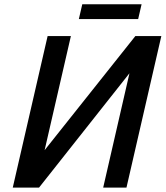

<svg xmlns="http://www.w3.org/2000/svg" viewBox="-20 -854 754 874"><path d="M38.1 0 196.8 -689.9H302.7L183.1 -170.4L596.2 -689.9H714.4L555.7 0H449.7L569.3 -520.5L157.7 0ZM338.9 -767.1 354.5 -834.5H624.5L608.9 -767.1Z"/></svg>

Font: Acari Sans SemiBold
Style: Italic
Weight: 600
Italic angle: -13°
Designer: Alfredo Marco Pradil and Stefan Peev
Foundry: Hanken Design Co.
Version: Version 1.045;January 11, 2019;FontCreator 11.5.0.2425 64-bi